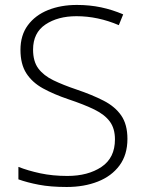

<svg xmlns="http://www.w3.org/2000/svg" viewBox="-20 -744 585 774"><path d="M493.7 -184.1Q493.7 -120.1 461.7 -76.9Q429.7 -33.7 374.3 -12Q318.8 9.8 249 9.8Q183.6 9.8 136.5 0.7Q89.4 -8.3 54.2 -21V-71.3Q92.3 -56.2 142.3 -45.4Q192.4 -34.7 251.5 -34.7Q334.5 -34.7 388.9 -71Q443.4 -107.4 443.4 -182.1Q443.4 -226.1 422.6 -254.2Q401.9 -282.2 360.4 -302.5Q318.8 -322.8 255.9 -343.8Q196.8 -363.8 153.3 -387.7Q109.9 -411.6 86.2 -448.5Q62.5 -485.4 62.5 -543Q62.5 -602.1 92.3 -642.3Q122.1 -682.6 173.6 -703.4Q225.1 -724.1 290 -724.1Q341.3 -724.1 387.5 -714.4Q433.6 -704.6 476.6 -686L459 -642.6Q374.5 -678.7 288.1 -678.7Q213.4 -678.7 163.3 -645.3Q113.3 -611.8 113.3 -543.9Q113.3 -496.6 134.5 -468Q155.8 -439.5 195.1 -420.4Q234.4 -401.4 288.1 -383.3Q351.6 -361.8 397.7 -338.1Q443.8 -314.5 468.8 -278.3Q493.7 -242.2 493.7 -184.1Z"/></svg>

Font: Open Sans Light
Style: Regular
Weight: 300
Designer: Monotype Design Team
Foundry: Monotype Imaging Inc.
Version: Version 3.000; ttfautohint (v1.8.4)